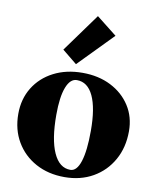

<svg xmlns="http://www.w3.org/2000/svg" viewBox="-90 -880 788 965"><g transform="rotate(10 303.5 -397.0)"><path d="M305 16Q222 16 158 -19Q94 -54 58 -115.5Q22 -177 22 -257Q22 -333 58 -391.5Q94 -450 158 -483Q222 -516 305 -516Q387 -516 450 -484Q513 -452 549 -396Q585 -340 585 -267Q585 -184 549 -120Q513 -56 450 -20Q387 16 305 16ZM328 -25Q361 -25 378.5 -79.5Q396 -134 396 -236Q396 -352 367 -413.5Q338 -475 283 -475Q249 -475 230 -426Q211 -377 211 -285Q211 -160 241.5 -92.5Q272 -25 328 -25ZM264 -553 189 -614 331 -810 435 -728Z"/></g></svg>

Font: Wittgenstein Black
Style: Regular
Weight: 900
Designer: Jörg Drees
Foundry: Jörg Drees
Version: Version 1.303; ttfautohint (v1.8.4.7-5d5b)